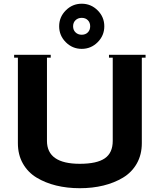

<svg xmlns="http://www.w3.org/2000/svg" viewBox="-20 -992 850 1022"><path d="M330.3 -767.3Q294.9 -802.7 294.9 -852.1Q294.9 -901.4 330.3 -936.8Q365.7 -972.2 415 -972.2Q464.4 -972.2 499.8 -936.8Q535.2 -901.4 535.2 -852.1Q535.2 -802.7 499.8 -767.3Q464.4 -731.9 415 -731.9Q365.7 -731.9 330.3 -767.3ZM382.1 -884.5Q369.1 -872.1 369.1 -852.1Q369.1 -832 382.1 -819.6Q395 -807.1 415 -807.1Q435.1 -807.1 447.5 -819.6Q460 -832 460 -852.1Q460 -872.1 447.5 -884.5Q435.1 -897 415 -897Q395 -897 382.1 -884.5ZM55.2 -685.1V-700.2H250V-685.1H230V-242.2Q230 -120.1 404.8 -120.1Q495.6 -120.1 537.8 -149.2Q580.1 -178.2 580.1 -242.2V-685.1H560.1V-700.2H754.9V-685.1H734.9V-230Q734.9 -168.9 708.3 -121.8Q681.6 -74.7 635 -46.6Q588.4 -18.6 530.3 -4.4Q472.2 9.8 404.8 9.8Q337.4 9.8 279.3 -4.4Q221.2 -18.6 174.8 -46.6Q128.4 -74.7 101.8 -121.6Q75.2 -168.5 75.2 -230V-685.1Z"/></svg>

Font: Copperplate CC
Style: Bold
Weight: 700
Designer: indestructible type*
Foundry: Cowboy Collective
Version: Version 1.000